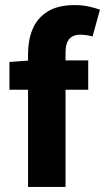

<svg xmlns="http://www.w3.org/2000/svg" viewBox="-20 -733 412 753"><path d="M90 0V-522Q90 -575 107.5 -618Q125 -661 165.5 -687Q206 -713 273 -713Q304 -713 330 -707Q356 -701 372 -695L343 -590Q318 -597 294 -597Q267 -597 252 -580.5Q237 -564 237 -526V0ZM17 -381V-490L100 -496H326V-381Z"/></svg>

Font: Source Sans 3
Style: Bold
Weight: 700
Designer: Paul D. Hunt
Foundry: Adobe
Version: Version 3.052;hotconv 1.1.0;makeotfexe 2.6.0